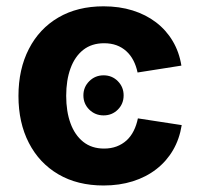

<svg xmlns="http://www.w3.org/2000/svg" viewBox="-20 -568 623 599"><path d="M303.2 -208Q276.9 -208 258.5 -226.1Q240.2 -244.1 240.2 -270.5Q240.2 -296.4 258.5 -314.7Q276.9 -333 303.2 -333Q329.6 -333 347.7 -314.7Q365.7 -296.4 365.7 -270.5Q365.7 -244.1 347.7 -226.1Q329.6 -208 303.2 -208ZM303.2 10.7Q221.7 10.7 162.1 -24.2Q102.5 -59.1 70.1 -122.1Q37.6 -185.1 37.6 -268.6Q37.6 -352.1 70.1 -415.3Q102.5 -478.5 162.1 -513.4Q221.7 -548.3 303.2 -548.3Q352.5 -548.3 393.8 -535.4Q435.1 -522.5 466.8 -498.3Q498.5 -474.1 518.8 -439.9Q539.1 -405.8 545.9 -363.3L409.2 -341.8Q404.8 -362.8 396 -379.6Q387.2 -396.5 374 -408.4Q360.8 -420.4 343.5 -426.8Q326.2 -433.1 304.7 -433.1Q266.1 -433.1 239.7 -412.4Q213.4 -391.6 200 -354.7Q186.5 -317.9 186.5 -269Q186.5 -220.2 200 -183.3Q213.4 -146.5 239.7 -125.5Q266.1 -104.5 304.7 -104.5Q326.2 -104.5 343.8 -111.1Q361.3 -117.7 374.8 -129.9Q388.2 -142.1 397 -159.7Q405.8 -177.2 410.2 -198.7L546.9 -177.7Q540 -134.3 519.8 -99.6Q499.5 -64.9 467.8 -40.3Q436 -15.6 394.3 -2.4Q352.5 10.7 303.2 10.7Z"/></svg>

Font: Inter 17pt
Style: Bold
Weight: 700
Version: Version 4.001;git-66647c0bb